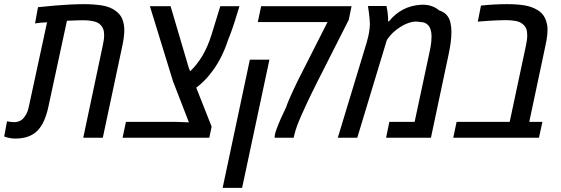

<svg xmlns="http://www.w3.org/2000/svg" viewBox="-60 -660 2687 920"><path d="M13.2 3.9Q-0.5 3.9 -13.4 1.5Q-26.4 -1 -40 -5.9L-26.4 -78.6Q-6.3 -74.7 8.3 -74.7Q25.4 -75.2 37.6 -81.8Q49.8 -88.4 59.1 -102.5Q65.9 -111.3 70.8 -123.5Q75.7 -135.7 79.1 -153.3L165.5 -553.2Q150.9 -552.7 136.5 -551.3Q122.1 -549.8 107.9 -547.9L122.1 -625.5Q162.6 -629.9 200.4 -633.1Q238.3 -636.2 273.9 -638.2Q309.6 -640.1 343.8 -640.1Q389.2 -640.1 429.2 -633.8Q469.2 -627.4 495.6 -606.9Q517.6 -590.8 526.6 -566.9Q535.6 -543 535.6 -516.1Q535.6 -499.5 533.2 -481Q530.8 -462.4 526.4 -441.4L432.6 0H338.9L432.6 -442.9Q439 -470.7 439 -491.7Q439 -509.8 434.3 -521.5Q429.7 -533.2 420.9 -541.5Q411.6 -550.8 397.9 -555.2Q384.3 -559.6 368.7 -561.3Q353 -563 338.4 -563Q324.7 -563 304.7 -562.3Q284.7 -561.5 260.7 -560.5L172.4 -150.9Q164.1 -111.8 151.4 -82.8Q138.7 -53.7 119.9 -34.4Q101.1 -15.1 74.7 -5.6Q48.3 3.9 13.2 3.9Z M527.3 0 543.5 -76.2H777.8Q794.4 -75.7 811.5 -75Q828.6 -74.2 845.2 -73.7L769 -270.5L658.2 -630.4H757.3L843.8 -337.4Q845.7 -333 847.4 -327.9Q849.1 -322.8 851.1 -318.4Q885.7 -351.6 910.9 -394.5Q936 -437.5 953.6 -493.7L995.6 -630.4H1087.4Q1073.7 -584 1060.8 -544.7Q1047.9 -505.4 1033.2 -469.2Q1016.6 -418.9 995.1 -378.4Q973.6 -337.9 947.3 -305.7Q932.6 -286.6 915.8 -270.3Q898.9 -253.9 880.4 -239.7L954.1 -53.2L942.9 0Z M1255.9 0Q1256.3 -2.9 1256.3 -6.8Q1256.3 -10.7 1257.3 -15.1Q1259.3 -25.9 1266.4 -44.9Q1273.4 -64 1284.9 -90.1Q1296.4 -116.2 1311.5 -147.5Q1315.9 -161.1 1324.7 -181.9Q1333.5 -202.6 1344.7 -226.6Q1356 -250.5 1367.2 -273.9L1509.3 -554.2H1175.3L1191.4 -630.4H1624.5L1611.3 -565.4L1467.8 -282.2Q1464.4 -275.9 1459 -264.9Q1453.6 -253.9 1446.8 -240.2Q1439.9 -226.6 1432.9 -212.2Q1425.8 -197.8 1419.2 -183.8Q1412.6 -169.9 1407.2 -158.2Q1394.5 -130.9 1383.1 -105Q1371.6 -79.1 1363 -55.7Q1354.5 -32.2 1350.1 -12.7L1347.2 0ZM1006.8 240.2 1137.2 -374H1231L1100.1 240.2Z M1558.6 0 1696.8 -455.6Q1701.2 -469.7 1704.8 -486.3Q1708.5 -502.9 1710.4 -518.8Q1712.4 -534.7 1712.4 -547.4Q1712.4 -557.1 1710.9 -571Q1709.5 -585 1707.5 -600.6Q1705.6 -616.2 1703.1 -631.3H1792Q1794.9 -617.2 1796.9 -603.8Q1798.8 -590.3 1799.3 -578.1Q1799.8 -572.8 1799.8 -567.9Q1799.8 -563 1799.3 -558.1H1804.2Q1832 -593.3 1870.6 -613.8Q1909.2 -634.3 1957 -637.2Q1985.8 -638.7 2007.8 -630.9Q2029.8 -623 2043.9 -610.4Q2067.4 -603 2080.3 -588.1Q2093.3 -573.2 2098.1 -552.5Q2103 -531.7 2103 -508.3Q2103 -484.9 2099.9 -458.7Q2096.7 -432.6 2089.8 -400.4L2004.9 0H1790L1805.7 -76.2H1926.8L1996.6 -402.8Q2000.5 -419.9 2002.9 -433.8Q2005.4 -447.8 2006.6 -460.7Q2007.8 -473.6 2007.8 -487.3Q2007.8 -504.9 2002.7 -520Q1997.6 -535.2 1985.6 -544.7Q1973.6 -554.2 1952.6 -554.7Q1926.8 -559.6 1902.1 -551.5Q1877.4 -543.5 1857.9 -530.3Q1840.3 -519.5 1825 -505.4Q1809.6 -491.2 1801.3 -479L1793.5 -467.8L1651.9 0Z M2111.8 0 2127.9 -76.2H2382.3L2460.4 -442.9Q2463.4 -456.5 2464.8 -468.3Q2466.3 -480 2466.3 -491.2Q2466.3 -509.3 2461.7 -521.7Q2457 -534.2 2446.8 -542.5Q2433.6 -555.7 2410.6 -559.6Q2387.7 -563.5 2365.2 -563.5Q2348.6 -563.5 2329.3 -562.7Q2310.1 -562 2288.6 -560.8Q2267.1 -559.6 2243.2 -557.6L2229.5 -556.2L2244.6 -633.3Q2276.4 -636.7 2307.4 -638.4Q2338.4 -640.1 2369.1 -640.1Q2419.9 -640.1 2454.8 -634Q2489.7 -627.9 2515.6 -611.8Q2532.2 -602.1 2542.2 -588.4Q2552.2 -574.7 2557.6 -557.1Q2560.5 -548.3 2562 -539.3Q2563.5 -530.3 2563.5 -518.1Q2563.5 -506.3 2562.3 -493.7Q2561 -481 2558.8 -467.8Q2556.6 -454.6 2553.7 -441.9L2476.1 -76.2H2539.1L2522.5 0Z"/></svg>

Font: Open Sans SemiCondensed Medium
Style: Italic
Weight: 500
Width: 4
Italic angle: -12°
Designer: Monotype Design Team
Foundry: Monotype Imaging Inc.
Version: Version 3.000